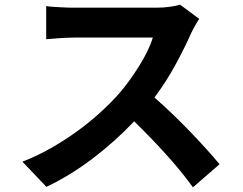

<svg xmlns="http://www.w3.org/2000/svg" viewBox="-20 -759 1040 823"><path d="M834 -678Q828 -670 817 -650.5Q806 -631 799 -616Q773 -557 733 -483Q693 -409 642 -341Q679 -309 719 -270.5Q759 -232 796.5 -193Q834 -154 866.5 -118Q899 -82 921 -55L807 44Q758 -24 692 -97Q626 -170 555 -239Q475 -154 378.5 -80.5Q282 -7 179 42L76 -66Q136 -89 194.5 -122Q253 -155 306 -193Q359 -231 405 -272.5Q451 -314 486 -353Q511 -381 534 -413Q557 -445 577 -477Q597 -509 612 -540Q627 -571 635 -598H296Q280 -598 262.5 -597Q245 -596 229 -595Q213 -594 199.5 -592.5Q186 -591 178 -591V-733Q188 -731 203.5 -730Q219 -729 236 -728Q253 -727 269 -726.5Q285 -726 296 -726H648Q681 -726 709 -730Q737 -734 752 -739Z"/></svg>

Font: SpoqaHanSansJP-Bold
Style: Regular
Weight: 700
Designer: [Source Han Sans]
Ryoko NISHIZUKA  (kana & ideographs); Paul D. Hunt (Latin, Greek & Cyrillic); Wenlong ZHANG  (bopomofo
Foundry: Spoqa (http://bi.spoqa.com)
Version: Version 1.002.20150607